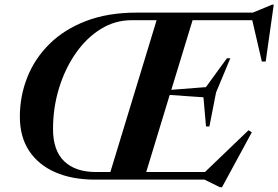

<svg xmlns="http://www.w3.org/2000/svg" viewBox="-20 -769 1192 822"><path d="M876.5 -227.5H862L851 -352.5L706.5 -362.5L606 -32.5H857.5L1044 -211.5L1058 -202.5L930.5 32.5H921.5L855.5 0H386.5Q289 0 216.8 -31.5Q144.5 -63 104.8 -123Q65 -183 65 -269.5Q65 -357.5 96.8 -437.8Q128.5 -518 191.5 -580.5Q254.5 -643 348 -679Q441.5 -715 565.5 -715H1062.5L1144.5 -749H1152L1117.5 -505.5H1101L1060 -682.5H804.5L713.5 -384.5L861.5 -396L951.5 -519.5H966L905 -373ZM391 -32.5H452.5L650.5 -682.5H543Q472.5 -682.5 411.5 -644.8Q350.5 -607 304.8 -541.8Q259 -476.5 233 -392.5Q207 -308.5 207 -216.5Q207 -124.5 255 -78.5Q303 -32.5 391 -32.5Z"/></svg>

Font: Newsreader 72pt SemiBold
Style: Italic
Weight: 600
Italic angle: -17°
Designer: Hugues Gentile
Foundry: Production Type
Version: Version 1.003; ttfautohint (v1.8.3)